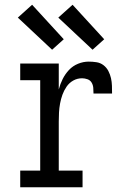

<svg xmlns="http://www.w3.org/2000/svg" viewBox="-20 -787 540 807"><path d="M65 0V-70H149V-450H65V-520H227V-411Q233 -434 243.5 -455Q254 -476 270 -493Q286 -510 308 -519Q330 -528 353 -528Q369 -528 385.5 -525.5Q402 -523 415 -513Q428 -503 435.5 -488.5Q443 -474 446.5 -458.5Q450 -443 450.5 -426.5Q451 -410 451 -394H373Q373 -406 372 -418Q371 -430 365 -440Q359 -450 347.5 -454Q336 -458 325 -458Q305 -458 288 -448.5Q271 -439 260 -423Q249 -407 242.5 -389Q236 -371 232.5 -352Q229 -333 228 -314Q227 -295 227 -276V-70H327V0ZM369 -578 225 -713 285 -767 418 -622ZM199 -578 55 -713 115 -767 248 -622Z"/></svg>

Font: Iosevka Gothic
Style: Regular
Weight: 400
Monospace: yes
Designer: Belleve Invis
Foundry: Belleve Invis
Version: Version 15.5.1; ttfautohint (v1.8.4)